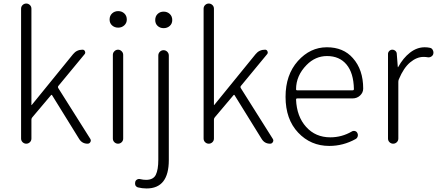

<svg xmlns="http://www.w3.org/2000/svg" viewBox="-20 -815 2479 1089"><path d="M99.6 -29.3V-765.6Q99.6 -778.3 108.4 -786.6Q117.2 -794.9 128.9 -794.9Q140.6 -794.9 149.4 -786.6Q158.2 -778.3 158.2 -765.6V-219.7Q158.2 -218.8 159.2 -218.8Q160.2 -218.8 160.2 -219.7L394.5 -507.8Q415 -533.2 448.2 -533.2Q458 -533.2 461.9 -523.9Q465.8 -514.6 460 -507.8L311.5 -328.1Q306.6 -322.3 310.5 -315.4L492.2 -27.3Q495.1 -22.5 495.1 -17.6Q495.1 -13.7 492.2 -8.8Q487.3 0 476.6 0Q445.3 0 428.7 -27.3L276.4 -273.4Q273.4 -280.3 268.6 -274.4L163.1 -149.4Q158.2 -143.6 158.2 -136.7V-29.3Q158.2 -16.6 149.4 -8.3Q140.6 0 128.9 0Q117.2 0 108.4 -8.3Q99.6 -16.6 99.6 -29.3Z M620.1 -29.3V-503.9Q620.1 -515.6 628.9 -524.4Q637.7 -533.2 649.4 -533.2Q661.1 -533.2 669.9 -524.4Q678.7 -515.6 678.7 -503.9V-29.3Q678.7 -16.6 669.9 -8.3Q661.1 0 649.4 0Q637.7 0 628.9 -8.3Q620.1 -16.6 620.1 -29.3ZM650.4 -658.2Q629.9 -658.2 615.7 -670.9Q601.6 -683.6 601.6 -704.1Q601.6 -725.6 615.7 -738.8Q629.9 -752 650.4 -752Q670.9 -752 685.1 -738.8Q699.2 -725.6 699.2 -704.1Q699.2 -684.6 685.1 -671.4Q670.9 -658.2 650.4 -658.2Z M811.5 253.9Q786.1 253.9 762.7 248Q752.9 245.1 748 236.3Q746.1 230.5 746.1 224.6Q746.1 220.7 747.1 216.8Q749 208 757.8 203.1Q766.6 198.2 776.4 201.2Q793 205.1 808.6 205.1Q849.6 205.1 863.8 176.3Q877.9 147.5 877.9 90.8V-500Q877.9 -512.7 886.7 -521.5Q895.5 -530.3 907.7 -530.3Q919.9 -530.3 928.7 -521.5Q937.5 -512.7 937.5 -500V92.8Q937.5 253.9 811.5 253.9ZM860.4 -701.2Q860.4 -722.7 874 -735.8Q887.7 -749 908.2 -749Q928.7 -749 942.9 -735.8Q957 -722.7 957 -701.2Q957 -680.7 942.9 -668Q928.7 -655.3 908.2 -655.3Q887.7 -655.3 874 -668Q860.4 -680.7 860.4 -701.2Z M1134.8 -29.3V-765.6Q1134.8 -778.3 1143.6 -786.6Q1152.3 -794.9 1164.1 -794.9Q1175.8 -794.9 1184.6 -786.6Q1193.4 -778.3 1193.4 -765.6V-219.7Q1193.4 -218.8 1194.3 -218.8Q1195.3 -218.8 1195.3 -219.7L1429.7 -507.8Q1450.2 -533.2 1483.4 -533.2Q1493.2 -533.2 1497.1 -523.9Q1501 -514.6 1495.1 -507.8L1346.7 -328.1Q1341.8 -322.3 1345.7 -315.4L1527.3 -27.3Q1530.3 -22.5 1530.3 -17.6Q1530.3 -13.7 1527.3 -8.8Q1522.5 0 1511.7 0Q1480.5 0 1463.9 -27.3L1311.5 -273.4Q1308.6 -280.3 1303.7 -274.4L1198.2 -149.4Q1193.4 -143.6 1193.4 -136.7V-29.3Q1193.4 -16.6 1184.6 -8.3Q1175.8 0 1164.1 0Q1152.3 0 1143.6 -8.3Q1134.8 -16.6 1134.8 -29.3Z M1847.7 12.7Q1742.2 12.7 1670.9 -63Q1599.6 -138.7 1599.6 -265.6Q1599.6 -390.6 1669.4 -468.8Q1739.3 -546.9 1834 -546.9Q1927.7 -546.9 1981.4 -485.4Q2040 -419.9 2040 -312.5Q2040 -290 2022.5 -273.4Q2004.9 -256.8 1979.5 -256.8H1666Q1659.2 -256.8 1659.2 -250Q1663.1 -154.3 1716.3 -95.2Q1769.5 -36.1 1853.5 -36.1Q1918.9 -36.1 1975.6 -69.3Q1983.4 -74.2 1993.2 -71.8Q2002.9 -69.3 2006.8 -60.5Q2011.7 -51.8 2008.8 -41.5Q2005.9 -31.2 1997.1 -26.4Q1926.8 12.7 1847.7 12.7ZM1659.2 -308.6Q1659.2 -302.7 1666 -302.7H1979.5Q1987.3 -302.7 1987.3 -309.6Q1987.3 -310.5 1987.3 -310.5Q1985.4 -401.4 1945.3 -449.2Q1905.3 -497.1 1835 -497.1Q1768.6 -497.1 1718.8 -446.3Q1659.2 -385.7 1659.2 -308.6Z M2180.7 -29.3V-508.8Q2180.7 -518.6 2188 -525.9Q2195.3 -533.2 2205.1 -533.2Q2214.8 -533.2 2222.7 -526.4Q2230.5 -519.5 2230.5 -508.8L2236.3 -434.6Q2236.3 -433.6 2237.3 -433.6Q2238.3 -433.6 2238.3 -434.6Q2266.6 -486.3 2305.7 -516.6Q2344.7 -546.9 2388.7 -546.9Q2405.3 -546.9 2418 -543.9Q2429.7 -542 2434.6 -531.2Q2438.5 -524.4 2438.5 -516.6Q2438.5 -512.7 2437.5 -508.8Q2434.6 -499 2425.3 -493.7Q2416 -488.3 2405.3 -490.2Q2396.5 -492.2 2381.8 -492.2Q2343.8 -492.2 2306.6 -461.4Q2269.5 -430.7 2242.2 -365.2Q2239.3 -358.4 2239.3 -350.6V-29.3Q2239.3 -16.6 2230.5 -8.3Q2221.7 0 2210 0Q2198.2 0 2189.5 -8.3Q2180.7 -16.6 2180.7 -29.3Z"/></svg>

Font: Gen Jyuu Gothic Light
Style: Regular
Weight: 200
Designer: [Source Han Sans]
Ryoko NISHIZUKA  (kana & ideographs); Paul D. Hunt (Latin, Greek & Cyrillic); Wenlong ZHANG  (bopomofo
Version: Version 1.002.20150607